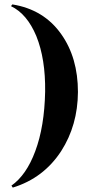

<svg xmlns="http://www.w3.org/2000/svg" viewBox="-20 -752 463 872"><path d="M32 91Q100 43 140 -65Q182 -177 185 -336Q187 -484 145 -588Q103 -689 30 -724L36 -732Q179 -709 258 -597Q334 -490 334 -334Q333 -183 258 -66Q178 57 38 100Z"/></svg>

Font: Cinzel Bold(RUS BY LYAJKA)
Style: Regular
Weight: 700
Designer: Natanael Gama
Version: Version 1.001;PS 001.001;hotconv 1.0.56;makeotf.lib2.0.21325